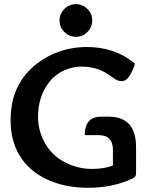

<svg xmlns="http://www.w3.org/2000/svg" viewBox="-20 -892 719 919"><path d="M30.8 -314Q30.8 -403.8 60.3 -467.3Q89.8 -530.8 141.8 -575.2Q193.8 -619.6 258.5 -643.3Q323.2 -667 397.5 -667Q530.3 -667 626 -587.4Q599.1 -503.4 563 -503.4Q543.9 -503.4 525.4 -517.1Q506.8 -530.8 490.2 -541Q437.5 -573.2 371.6 -573.2Q316.9 -573.2 269 -545.7Q221.2 -518.1 191.7 -461.9Q162.1 -405.8 162.1 -331.1Q162.1 -266.1 195.3 -207Q228.5 -147.9 289.8 -115.7Q351.1 -83.5 419.4 -83.5Q479 -83.5 520.5 -99.6V-174.3Q520.5 -245.1 452.1 -245.1H385.7Q385.7 -333.5 463.9 -333.5H500.5Q631.3 -333.5 631.3 -187V-61Q631.3 -45.4 616.7 -38.6Q522 6.8 401.4 6.8Q290.5 6.8 204.6 -33.4Q118.7 -73.7 74.7 -146Q30.8 -218.3 30.8 -314ZM343.3 -715.8Q311 -715.8 288.1 -738.8Q265.1 -761.7 265.1 -793.9Q265.1 -826.2 288.1 -849.1Q311 -872.1 343.3 -872.1Q375.5 -872.1 398.4 -849.1Q421.4 -826.2 421.4 -793.9Q421.4 -761.7 398.4 -738.8Q375.5 -715.8 343.3 -715.8Z"/></svg>

Font: Bainsley
Style: Bold
Weight: 700
Designer: Paul James MIller
Foundry: High-Logic / Made with FontCreator
Version: Version 1.411;March 28, 2021;FontCreator 13.0.0.2683 64-bit